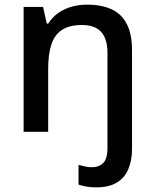

<svg xmlns="http://www.w3.org/2000/svg" viewBox="-20 -569 667 829"><path d="M396 240Q372 240 352.5 236.5Q333 233 319 228V143Q334 147 347.5 150Q361 153 379 153Q406 153 425 135.5Q444 118 444 69V-340Q444 -401 417 -431Q390 -461 334 -461Q279 -461 247 -439.5Q215 -418 201.5 -376Q188 -334 188 -272V0H82V-539H166L182 -467H188Q206 -495 231.5 -513Q257 -531 289 -540Q321 -549 355 -549Q419 -549 462.5 -528.5Q506 -508 528 -464.5Q550 -421 550 -352V74Q550 124 534 161.5Q518 199 484 219.5Q450 240 396 240Z"/></svg>

Font: Noto Sans Khmer Medium
Style: Regular
Weight: 500
Version: Version 2.003